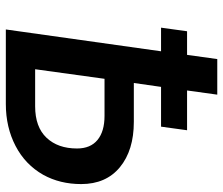

<svg xmlns="http://www.w3.org/2000/svg" viewBox="-72 -674 747 642"><g transform="rotate(90 301.0 -353.5)"><path d="M328 0Q406 0 468.5 -32.5Q531 -65 565 -125Q596 -181 596 -252Q596 -335 539.5 -381.5Q483 -428 388 -428H258L271 -519H404L416 -606H283L297 -707H178L164 -606H85L73 -519H152L79 0ZM336 -98H212L244 -330H368Q420 -330 448.5 -306.5Q477 -283 477 -238Q477 -174 441 -136Q405 -98 336 -98Z"/></g></svg>

Font: Brisa Sans Medium
Style: Italic
Weight: 600
Italic angle: -8°
Designer: Dalton Maag Ltd
Foundry: Dalton Maag Ltd
Version: Version 1.101;July 10, 2019;FontCreator 11.5.0.2425 64-bit